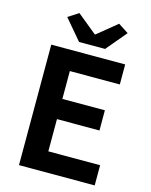

<svg xmlns="http://www.w3.org/2000/svg" viewBox="-139 -1052 893 1139"><g transform="rotate(15 307.5 -482.0)"><path d="M545 -740V-617H238V-446H499V-322H238V-124H556V0H91V-740ZM204 -964 324 -866H328L448 -964L511 -923L406 -798H246L140 -923Z"/></g></svg>

Font: Kinto Sans
Style: Bold
Weight: 700
Designer: Authors: Ryoko NISHIZUKA  (kana & ideographs); Paul D. Hunt (Latin, Greek & Cyrillic); Wenlong ZHANG  (bopomofo); Sandol
Foundry: Adobe Systems Incorporated, ookami Inc.
Version: Version 0.001